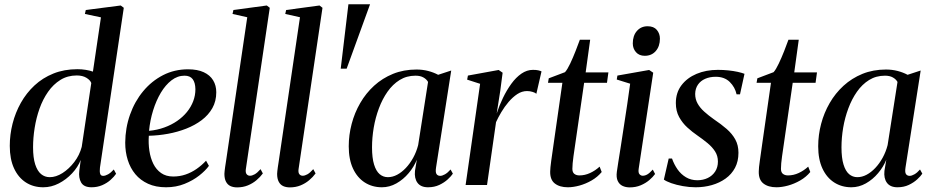

<svg xmlns="http://www.w3.org/2000/svg" viewBox="-20 -842 4238 874"><path d="M435 -79Q433 -61.5 435.8 -51.5Q438.5 -41.5 449.5 -41.5Q459.5 -41.5 472 -48.5Q484.5 -55.5 498 -70.5L508.5 -51Q499.5 -37.5 483.2 -23Q467 -8.5 445 1Q423 10.5 396.5 10.5Q362 10.5 349.5 -11Q337 -32.5 341 -64.5L347.5 -114Q334.5 -81 308 -52.8Q281.5 -24.5 247.5 -7Q213.5 10.5 177 10.5Q132 10.5 97.8 -11.5Q63.5 -33.5 44 -75.5Q24.5 -117.5 24.5 -178Q24.5 -229 37.2 -279.2Q50 -329.5 75 -374Q100 -418.5 137 -453Q174 -487.5 223 -507.2Q272 -527 332.5 -527Q352 -527 370.5 -524Q389 -521 403 -516L439.5 -763L366.5 -778.5L370.5 -796.5L529.5 -817L543.5 -806.5ZM395.5 -464Q391 -477 373.5 -487.8Q356 -498.5 329.5 -498.5Q287.5 -498.5 255 -478.2Q222.5 -458 198.8 -424Q175 -390 160 -347.8Q145 -305.5 137.8 -260Q130.5 -214.5 130.5 -171.5Q130.5 -124 140.2 -93.8Q150 -63.5 167 -49.5Q184 -35.5 206.5 -35.5Q235 -35.5 264.5 -54.2Q294 -73 318 -104.2Q342 -135.5 352 -173.5Z M931 -87Q915.5 -65.5 887 -43Q858.5 -20.5 820 -5Q781.5 10.5 736 10.5Q689 10.5 654 -5.5Q619 -21.5 596 -49.2Q573 -77 561.5 -113.8Q550 -150.5 550 -192.5Q550.5 -259.5 571.8 -319.8Q593 -380 631.5 -426.5Q670 -473 722 -499.8Q774 -526.5 836 -526.5Q879 -526.5 907.5 -513.2Q936 -500 950.2 -476.5Q964.5 -453 964.5 -422Q964.5 -381.5 946.8 -350Q929 -318.5 898.2 -295.2Q867.5 -272 828 -256.5Q788.5 -241 744.8 -233Q701 -225 657.5 -224Q655 -189 660 -155.8Q665 -122.5 678 -96.2Q691 -70 713.5 -54.2Q736 -38.5 768.5 -38.5Q798 -38.5 824.5 -47.5Q851 -56.5 874.5 -72.8Q898 -89 918 -110.5ZM820 -497.5Q788 -497.5 760.8 -476.5Q733.5 -455.5 712.2 -420Q691 -384.5 677 -339.5Q663 -294.5 658.5 -246.5Q696 -250 728.2 -261.8Q760.5 -273.5 786.5 -291.5Q812.5 -309.5 831 -332.2Q849.5 -355 859.5 -381.2Q869.5 -407.5 869.5 -436Q869 -466 857 -481.8Q845 -497.5 820 -497.5Z M1099 -71.5Q1097 -56 1102.8 -49Q1108.5 -42 1118 -42Q1127.5 -42 1139.2 -48.5Q1151 -55 1166 -72L1176.5 -52.5Q1164.5 -36 1147.2 -21.5Q1130 -7 1108 2Q1086 11 1059.5 11Q1042 11 1029 5Q1016 -1 1008.8 -14.8Q1001.5 -28.5 1001.5 -50.5Q1001.5 -55.5 1002.5 -63.5Q1003.5 -71.5 1004.8 -81.8Q1006 -92 1008 -102.5L1105.5 -763.5L1038.5 -778.5L1042.5 -796.5L1194.5 -817L1208 -806.5Z M1339 -71.5Q1337 -56 1342.8 -49Q1348.5 -42 1358 -42Q1367.5 -42 1379.2 -48.5Q1391 -55 1406 -72L1416.5 -52.5Q1404.5 -36 1387.2 -21.5Q1370 -7 1348 2Q1326 11 1299.5 11Q1282 11 1269 5Q1256 -1 1248.8 -14.8Q1241.5 -28.5 1241.5 -50.5Q1241.5 -55.5 1242.5 -63.5Q1243.5 -71.5 1244.8 -81.8Q1246 -92 1248 -102.5L1345.5 -763.5L1278.5 -778.5L1282.5 -796.5L1434.5 -817L1448 -806.5Z M1664.5 -822.5 1558 -529.5H1531L1566 -822.5Z M1965 -80Q1961.5 -58 1967 -49.8Q1972.5 -41.5 1984 -41.5Q1993 -41.5 2005.5 -48.5Q2018 -55.5 2031 -70.5L2041.5 -51.5Q2034 -40 2018.2 -25.5Q2002.5 -11 1979.8 -0.2Q1957 10.5 1928.5 10.5Q1895.5 10.5 1880.5 -9.8Q1865.5 -30 1869 -64L1877.5 -115Q1864.5 -82.5 1840.2 -53.8Q1816 -25 1784.5 -7.2Q1753 10.5 1718.5 10.5Q1674.5 10.5 1640.2 -11.5Q1606 -33.5 1586.8 -75Q1567.5 -116.5 1567.5 -176Q1567.5 -227.5 1580.8 -278Q1594 -328.5 1619.8 -373Q1645.5 -417.5 1683 -451.8Q1720.5 -486 1769 -505.8Q1817.5 -525.5 1876 -525.5Q1904 -525.5 1929 -519Q1954 -512.5 1974.5 -501.5L2034 -521ZM1928.5 -469Q1922 -481 1907.8 -489.2Q1893.5 -497.5 1871.5 -497.5Q1831 -497.5 1799.2 -477.8Q1767.5 -458 1744 -424.5Q1720.5 -391 1704.8 -348.8Q1689 -306.5 1681.2 -260.8Q1673.5 -215 1673.5 -171.5Q1673.5 -123 1682.8 -93Q1692 -63 1708.2 -49.2Q1724.5 -35.5 1745.5 -35.5Q1767 -35.5 1787.8 -46.5Q1808.5 -57.5 1827.2 -77.2Q1846 -97 1860.8 -123.8Q1875.5 -150.5 1883.5 -181.5Z M2099.5 0 2165.5 -460.5 2106.5 -479.5 2110 -498 2250 -523.5 2268 -511 2257 -427 2241 -325.5Q2252.5 -361 2269.5 -396.2Q2286.5 -431.5 2307.5 -460.5Q2328.5 -489.5 2353.5 -506.8Q2378.5 -524 2406 -524Q2421 -524 2430.5 -521.8Q2440 -519.5 2445 -517L2421.5 -415Q2417.5 -419.5 2405 -423.5Q2392.5 -427.5 2379 -427.5Q2356 -427.5 2335 -413.8Q2314 -400 2295.2 -378Q2276.5 -356 2262 -331.5Q2247.5 -307 2238 -286L2197 0Z M2597 -175.5Q2593 -149 2590.5 -130.5Q2588 -112 2586.8 -98.8Q2585.5 -85.5 2585.5 -73.5Q2585.5 -57.5 2594.5 -50.5Q2603.5 -43.5 2617.5 -43.5Q2642.5 -43.5 2666.2 -54.5Q2690 -65.5 2709.5 -83.5L2719 -59Q2700 -36 2673 -20.5Q2646 -5 2617.5 2.8Q2589 10.5 2565 10.5Q2527.5 10.5 2505.5 -6.8Q2483.5 -24 2484.5 -62Q2484.5 -69.5 2485.8 -81.8Q2487 -94 2489.2 -110Q2491.5 -126 2494.2 -145.2Q2497 -164.5 2500 -186L2540 -465H2474.5L2478 -485.5L2552 -513.5Q2563 -526 2575.8 -553Q2588.5 -580 2600.2 -610Q2612 -640 2619.5 -661H2666.5L2646 -512.5H2749.5L2743 -465H2639Z M2846.5 11Q2828 11 2813.5 4Q2799 -3 2791.8 -18.8Q2784.5 -34.5 2788 -60.5Q2789.5 -71.5 2794.2 -101.8Q2799 -132 2805.8 -175Q2812.5 -218 2820 -267.5Q2827.5 -317 2835.2 -367.2Q2843 -417.5 2848.5 -461L2787.5 -480L2790.5 -498L2935 -523.5L2953.5 -511L2887.5 -75Q2884.5 -56 2891 -49Q2897.5 -42 2905.5 -42Q2916 -42 2926.2 -47.8Q2936.5 -53.5 2951.5 -70L2962 -50Q2952 -36 2935.5 -22Q2919 -8 2896.5 1.5Q2874 11 2846.5 11ZM2915 -588Q2889.5 -588 2875 -604.5Q2860.5 -621 2860.5 -644.5Q2860.5 -679.5 2879.2 -701Q2898 -722.5 2928 -722.5Q2956 -722.5 2970 -705.8Q2984 -689 2984 -666Q2984 -631.5 2965.2 -609.8Q2946.5 -588 2915 -588Z M3348.5 -412.5H3333Q3326 -445 3302 -468.8Q3278 -492.5 3238 -492.5Q3211 -492.5 3190 -483.2Q3169 -474 3157 -456.5Q3145 -439 3144.5 -414.5Q3144.5 -390.5 3155.5 -370.8Q3166.5 -351 3185.8 -333.8Q3205 -316.5 3229 -299.5Q3262.5 -277 3287.8 -255Q3313 -233 3327.2 -207Q3341.5 -181 3341.5 -146.5Q3341.5 -107.5 3326 -78.2Q3310.5 -49 3283 -29.2Q3255.5 -9.5 3220.5 0.5Q3185.5 10.5 3146.5 10.5Q3118 10.5 3088.5 5.2Q3059 0 3035.8 -8.2Q3012.5 -16.5 3002 -24.5L3024 -120.5H3039Q3048.5 -93.5 3064.2 -71Q3080 -48.5 3102.8 -35Q3125.5 -21.5 3154.5 -21.5Q3180.5 -21.5 3201.8 -31.8Q3223 -42 3235.5 -61.2Q3248 -80.5 3248 -106.5Q3248 -132.5 3235 -152.8Q3222 -173 3200.8 -190.5Q3179.5 -208 3155 -225Q3131.5 -241 3109 -261.5Q3086.5 -282 3071.5 -309.2Q3056.5 -336.5 3056.5 -373Q3056.5 -420 3082 -453.8Q3107.5 -487.5 3150.8 -505.8Q3194 -524 3248 -524Q3272.5 -524 3296 -521.5Q3319.5 -519 3338.5 -514.8Q3357.5 -510.5 3369 -506Z M3546.5 -175.5Q3542.5 -149 3540 -130.5Q3537.5 -112 3536.2 -98.8Q3535 -85.5 3535 -73.5Q3535 -57.5 3544 -50.5Q3553 -43.5 3567 -43.5Q3592 -43.5 3615.8 -54.5Q3639.5 -65.5 3659 -83.5L3668.5 -59Q3649.5 -36 3622.5 -20.5Q3595.5 -5 3567 2.8Q3538.5 10.5 3514.5 10.5Q3477 10.5 3455 -6.8Q3433 -24 3434 -62Q3434 -69.5 3435.2 -81.8Q3436.5 -94 3438.8 -110Q3441 -126 3443.8 -145.2Q3446.5 -164.5 3449.5 -186L3489.5 -465H3424L3427.5 -485.5L3501.5 -513.5Q3512.5 -526 3525.2 -553Q3538 -580 3549.8 -610Q3561.5 -640 3569 -661H3616L3595.5 -512.5H3699L3692.5 -465H3588.5Z M4102 -80Q4098.5 -58 4104 -49.8Q4109.5 -41.5 4121 -41.5Q4130 -41.5 4142.5 -48.5Q4155 -55.5 4168 -70.5L4178.5 -51.5Q4171 -40 4155.2 -25.5Q4139.5 -11 4116.8 -0.2Q4094 10.5 4065.5 10.5Q4032.5 10.5 4017.5 -9.8Q4002.5 -30 4006 -64L4014.5 -115Q4001.5 -82.5 3977.2 -53.8Q3953 -25 3921.5 -7.2Q3890 10.5 3855.5 10.5Q3811.5 10.5 3777.2 -11.5Q3743 -33.5 3723.8 -75Q3704.5 -116.5 3704.5 -176Q3704.5 -227.5 3717.8 -278Q3731 -328.5 3756.8 -373Q3782.5 -417.5 3820 -451.8Q3857.5 -486 3906 -505.8Q3954.5 -525.5 4013 -525.5Q4041 -525.5 4066 -519Q4091 -512.5 4111.5 -501.5L4171 -521ZM4065.5 -469Q4059 -481 4044.8 -489.2Q4030.5 -497.5 4008.5 -497.5Q3968 -497.5 3936.2 -477.8Q3904.5 -458 3881 -424.5Q3857.5 -391 3841.8 -348.8Q3826 -306.5 3818.2 -260.8Q3810.5 -215 3810.5 -171.5Q3810.5 -123 3819.8 -93Q3829 -63 3845.2 -49.2Q3861.5 -35.5 3882.5 -35.5Q3904 -35.5 3924.8 -46.5Q3945.5 -57.5 3964.2 -77.2Q3983 -97 3997.8 -123.8Q4012.5 -150.5 4020.5 -181.5Z"/></svg>

Font: Merriweather 120pt
Style: Italic
Weight: 400
Italic angle: -7.8°
Version: Version 2.101